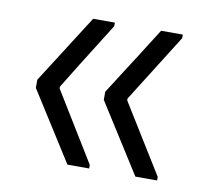

<svg xmlns="http://www.w3.org/2000/svg" viewBox="-54 -467 561 519"><g transform="rotate(10 226.0 -208.0)"><path d="M42 -197.3Q72.3 -149.4 162.1 -7.8Q176.8 -7.8 221.7 -7.8Q221.7 -10.7 221.7 -17.6Q192.4 -65.4 105.5 -207Q105.5 -208 105.5 -211.9Q133.8 -258.8 221.7 -398.4Q221.7 -400.4 221.7 -408.2Q207 -408.2 162.1 -408.2Q131.8 -361.3 42 -219.7Q42 -213.9 42 -197.3ZM228.5 -197.3Q258.8 -149.4 348.6 -7.8Q363.3 -7.8 408.2 -7.8Q408.2 -10.7 408.2 -17.6Q378.9 -65.4 291 -207Q291 -208 291 -211.9Q320.3 -258.8 408.2 -398.4Q408.2 -400.4 408.2 -408.2Q393.6 -408.2 348.6 -408.2Q319.3 -361.3 228.5 -219.7Q228.5 -213.9 228.5 -197.3Z"/></g></svg>

Font: TextaAlt
Style: Regular
Weight: 400
Designer: Daniel Hernandez & Miguel Hernandez
Version: Version 1.005;com.myfonts.easy.latinotype.texta.alt-regular.